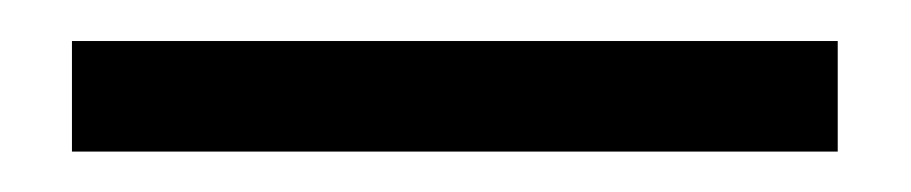

<svg xmlns="http://www.w3.org/2000/svg" viewBox="-20 51 451 95"><path d="M15.6 71.3H394.5V126H15.6Z"/></svg>

Font: Uchen
Style: Regular
Weight: 400
Designer: Christopher J. Fynn
Foundry: Christopher J. Fynn for DDC
Version: Version 1.000 preliminary